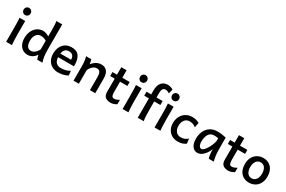

<svg xmlns="http://www.w3.org/2000/svg" viewBox="138 -2130 5187 3482"><g transform="rotate(30 2731.5 -389.5)"><path d="M201.7 -231.9Q201.7 -178.2 204.3 -107.2Q207 -36.1 211.4 0H90.3V-258.8Q90.3 -439 83 -498H201.7ZM145.5 -740.2Q166.5 -740.2 183.1 -730.5Q199.7 -720.7 209.2 -703.6Q218.8 -686.5 218.8 -665.5Q218.8 -644.5 209.2 -627.4Q199.7 -610.4 183.1 -600.6Q166.5 -590.8 145.5 -590.8Q114.3 -590.8 93.8 -612.1Q73.2 -633.3 73.2 -665.5Q73.2 -697.8 93.8 -719Q114.3 -740.2 145.5 -740.2Z M850.6 0H741.7Q736.3 -12.2 728.8 -36.9Q721.2 -61.5 714.8 -87.9Q680.7 -39.1 637 -13.4Q593.3 12.2 541.5 12.2Q481.9 12.2 437 -17.1Q392.1 -46.4 367.4 -100.1Q342.8 -153.8 342.8 -224.6Q342.8 -309.1 373.8 -373.5Q404.8 -438 458.5 -472.9Q512.2 -507.8 578.1 -507.8Q606 -507.8 638.9 -496.1Q671.9 -484.4 702.6 -466.3V-603Q702.6 -665 700 -708.5Q697.3 -752 690.4 -781.2H814V-258.8Q814 -95.2 850.6 0ZM578.1 -409.2Q545.4 -409.2 517.1 -388.4Q488.8 -367.7 471.4 -329.1Q454.1 -290.5 454.1 -239.3Q454.1 -160.2 481 -120.1Q507.8 -80.1 563 -80.1Q589.8 -80.1 617.4 -96.4Q645 -112.8 667.5 -139.4Q689.9 -166 702.6 -195.3V-375.5Q667 -394 639.9 -401.6Q612.8 -409.2 578.1 -409.2Z M1045.4 -229Q1049.3 -155.3 1086.2 -118.4Q1123 -81.5 1186 -81.5Q1235.8 -81.5 1281.5 -93.3Q1327.1 -105 1370.6 -130.9L1380.4 -36.6Q1329.1 -10.3 1280.3 1Q1231.4 12.2 1173.8 12.2Q1108.9 12.2 1054.7 -17.3Q1000.5 -46.9 968 -104.2Q935.5 -161.6 935.5 -241.7Q935.5 -321.8 964.6 -382.1Q993.7 -442.4 1047.4 -475.1Q1101.1 -507.8 1173.8 -507.8Q1285.2 -507.8 1331.5 -439Q1377.9 -370.1 1377.9 -268.1Q1377.9 -238.3 1377.4 -229ZM1273.4 -306.2Q1273.4 -362.8 1245.1 -392.1Q1216.8 -421.4 1167 -421.4Q1066.9 -421.4 1049.3 -306.2Z M1845.2 -268.6Q1845.2 -321.8 1835.7 -351.8Q1826.2 -381.8 1807.4 -394.3Q1788.6 -406.7 1757.3 -406.7Q1726.6 -406.7 1697 -388.7Q1667.5 -370.6 1645 -342Q1622.6 -313.5 1612.8 -283.2V0H1501.5V-300.3Q1501.5 -365.2 1494.1 -416.3Q1486.8 -467.3 1477.1 -498H1585.9Q1590.8 -484.9 1596.4 -456.5Q1602.1 -428.2 1605.5 -405.3Q1651.4 -459 1697.8 -483.4Q1744.1 -507.8 1796.4 -507.8Q1873.5 -507.8 1915 -456.3Q1956.5 -404.8 1956.5 -305.2V0H1845.2Z M2281.2 12.2Q2211.4 12.2 2170.7 -20.5Q2129.9 -53.2 2129.9 -131.8V-405.3H2034.7V-488.3H2129.9V-644.5H2241.2V-488.3H2395.5V-405.3H2241.2V-206.1Q2241.2 -154.3 2247.6 -127.9Q2253.9 -101.6 2267.1 -92.3Q2280.3 -83 2303.7 -83Q2341.3 -83 2404.3 -119.6V-27.3Q2372.1 -6.8 2340.6 2.7Q2309.1 12.2 2281.2 12.2Z M2640.1 -231.9Q2640.1 -178.2 2642.8 -107.2Q2645.5 -36.1 2649.9 0H2528.8V-258.8Q2528.8 -439 2521.5 -498H2640.1ZM2584 -740.2Q2605 -740.2 2621.6 -730.5Q2638.2 -720.7 2647.7 -703.6Q2657.2 -686.5 2657.2 -665.5Q2657.2 -644.5 2647.7 -627.4Q2638.2 -610.4 2621.6 -600.6Q2605 -590.8 2584 -590.8Q2552.7 -590.8 2532.2 -612.1Q2511.7 -633.3 2511.7 -665.5Q2511.7 -697.8 2532.2 -719Q2552.7 -740.2 2584 -740.2Z M3025.4 -791Q3052.7 -791 3083.7 -781.5Q3114.7 -772 3137.2 -756.8L3112.8 -663.6Q3095.7 -677.7 3073 -686Q3050.3 -694.3 3030.3 -694.3Q2993.2 -694.3 2975.1 -667.2Q2957 -640.1 2957 -579.6V-488.3H3085.9V-405.3H2957V-241.2Q2957 -69.8 2971.7 0H2845.7V-405.3H2748V-488.3H2845.7V-571.3Q2845.7 -678.7 2892.8 -734.9Q2939.9 -791 3025.4 -791Z M3309.6 -231.9Q3309.6 -178.2 3312.3 -107.2Q3314.9 -36.1 3319.3 0H3198.2V-258.8Q3198.2 -439 3190.9 -498H3309.6ZM3253.4 -740.2Q3274.4 -740.2 3291 -730.5Q3307.6 -720.7 3317.1 -703.6Q3326.7 -686.5 3326.7 -665.5Q3326.7 -644.5 3317.1 -627.4Q3307.6 -610.4 3291 -600.6Q3274.4 -590.8 3253.4 -590.8Q3222.2 -590.8 3201.7 -612.1Q3181.2 -633.3 3181.2 -665.5Q3181.2 -697.8 3201.7 -719Q3222.2 -740.2 3253.4 -740.2Z M3683.1 12.2Q3617.2 12.2 3563 -18.1Q3508.8 -48.3 3477.3 -105.5Q3445.8 -162.6 3445.8 -239.3Q3445.8 -314.5 3477.3 -375.7Q3508.8 -437 3566.7 -472.4Q3624.5 -507.8 3700.2 -507.8Q3786.1 -507.8 3848.6 -469.2L3829.6 -367.7Q3799.3 -392.1 3767.6 -403.6Q3735.8 -415 3697.3 -415Q3656.7 -415 3625.2 -394.3Q3593.8 -373.5 3575.9 -334.7Q3558.1 -295.9 3558.1 -244.1Q3558.1 -195.8 3574.7 -159.2Q3591.3 -122.6 3622.8 -102.1Q3654.3 -81.5 3697.3 -81.5Q3739.7 -81.5 3773.9 -95.5Q3808.1 -109.4 3841.8 -137.7L3853.5 -38.1Q3817.9 -12.2 3777.6 0Q3737.3 12.2 3683.1 12.2Z M4310.1 -152.8V-187Q4289.6 -135.7 4258.3 -90.8Q4227.1 -45.9 4185.3 -16.8Q4143.6 12.2 4095.7 12.2Q4054.2 12.2 4021 -12.5Q3987.8 -37.1 3968.5 -85.2Q3949.2 -133.3 3949.2 -200.2Q3949.2 -281.7 3979.2 -351.8Q4009.3 -421.9 4071.5 -464.8Q4133.8 -507.8 4225.1 -507.8Q4317.4 -507.8 4407.7 -485.8V-258.8Q4407.7 -91.3 4439.5 0H4334Q4324.2 -19 4317.1 -69.1Q4310.1 -119.1 4310.1 -152.8ZM4211.9 -415.5Q4131.3 -415.5 4095.9 -354.7Q4060.5 -293.9 4060.5 -200.2Q4060.5 -167.5 4069.1 -141.4Q4077.6 -115.2 4092 -100.6Q4106.4 -85.9 4123.5 -85.9Q4159.2 -85.9 4199.2 -138.2Q4239.3 -190.4 4267.3 -257.6Q4295.4 -324.7 4295.4 -357.9V-406.2Q4279.3 -410.2 4260.7 -412.8Q4242.2 -415.5 4211.9 -415.5Z M4745.1 12.2Q4675.3 12.2 4634.5 -20.5Q4593.8 -53.2 4593.8 -131.8V-405.3H4498.5V-488.3H4593.8V-644.5H4705.1V-488.3H4859.4V-405.3H4705.1V-206.1Q4705.1 -154.3 4711.4 -127.9Q4717.8 -101.6 4731 -92.3Q4744.1 -83 4767.6 -83Q4805.2 -83 4868.2 -119.6V-27.3Q4835.9 -6.8 4804.4 2.7Q4772.9 12.2 4745.1 12.2Z M5188 -507.8Q5256.3 -507.8 5308.3 -477.3Q5360.4 -446.8 5389.2 -388.2Q5418 -329.6 5418 -247.1Q5418 -166 5385.7 -107.2Q5353.5 -48.3 5298.8 -18.1Q5244.1 12.2 5178.2 12.2Q5109.9 12.2 5057.9 -17.8Q5005.9 -47.9 4976.8 -106.4Q4947.8 -165 4947.8 -247.1Q4947.8 -328.1 4980 -387.2Q5012.2 -446.3 5066.9 -477.1Q5121.6 -507.8 5188 -507.8ZM5183.1 -80.1Q5218.8 -80.1 5246.8 -100.1Q5274.9 -120.1 5290.8 -158Q5306.6 -195.8 5306.6 -247.1Q5306.6 -299.3 5291.7 -337.2Q5276.9 -375 5249 -395.3Q5221.2 -415.5 5183.1 -415.5Q5147 -415.5 5118.9 -395.3Q5090.8 -375 5075 -336.7Q5059.1 -298.3 5059.1 -247.1Q5059.1 -195.3 5074 -157.7Q5088.9 -120.1 5116.9 -100.1Q5145 -80.1 5183.1 -80.1Z"/></g></svg>

Font: Lesson One Medium
Style: Regular
Weight: 500
Designer: But Ko, Victor Gaultney, Annie Olsen, Julie Remington, Don Collingsworth, Eric Hays, Becca Hirsbrunner
Version: Version 1.100